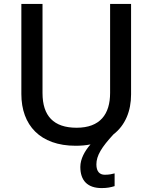

<svg xmlns="http://www.w3.org/2000/svg" viewBox="-20 -734 778 980"><path d="M472 105C472 60 499 17 559 -48C620 -95 649 -168 649 -252V-714H542V-260C542 -151 491 -82 371 -82C254 -82 197 -142 197 -259V-714H89V-254C89 -95 185 10 366 10C393 10 418 8 442 3C413 36 390 77 390 118C390 188 427 226 499 226C527 226 546 222 565 216V151C554 154 537 158 515 158C489 158 472 142 472 105Z"/></svg>

Font: Noto Sans Arabic UI Md
Style: Regular
Weight: 500
Designer: Monotype Design Team, Nadine Chahine and Nizar Qandah
Foundry: Monotype Imaging Inc.
Version: Version 2.010